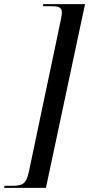

<svg xmlns="http://www.w3.org/2000/svg" viewBox="-74 -780 431 928"><path d="M-54 128H148L337 -760H135L133 -750H173C206 -750 225 -747 225 -719C225 -712 223 -699 220 -684L66 48C53 111 34 118 -17 118H-52Z"/></svg>

Font: Noto Serif Display ExtraCondensed Medium
Style: Italic
Weight: 500
Width: 2
Italic angle: -12°
Designer: Monotype Design Team
Foundry: Monotype Imaging Inc.
Version: Version 2.009